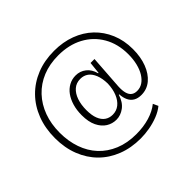

<svg xmlns="http://www.w3.org/2000/svg" viewBox="-189 -972 1306 1306"><g transform="rotate(-45 464.0 -318.5)"><path d="M476 101Q384 101 308.5 71.5Q233 42 178.5 -12.5Q124 -67 94 -143.5Q64 -220 64 -313Q64 -408 94 -486Q124 -564 179.5 -620.5Q235 -677 311 -707.5Q387 -738 480 -738Q565 -738 636 -711.5Q707 -685 758.5 -636Q810 -587 839 -518.5Q868 -450 868 -367Q868 -291 845.5 -232Q823 -173 782.5 -139Q742 -105 688 -105Q655 -105 632.5 -118Q610 -131 598 -156Q586 -181 584 -215H580Q563 -160 526.5 -133Q490 -106 449 -106Q410 -106 377 -126.5Q344 -147 323.5 -189Q303 -231 303 -295Q303 -344 315 -384.5Q327 -425 348 -454Q369 -483 399 -499.5Q429 -516 465 -516Q507 -516 539.5 -490.5Q572 -465 584 -418H588L597 -504H635L618 -258Q616 -219 623 -194Q630 -169 646 -157Q662 -145 687 -145Q717 -145 741 -161Q765 -177 783 -206Q801 -235 811 -275.5Q821 -316 821 -364Q821 -464 777.5 -539Q734 -614 657 -655Q580 -696 479 -696Q394 -696 327 -668.5Q260 -641 212 -590Q164 -539 138.5 -469.5Q113 -400 113 -316Q113 -235 137 -166Q161 -97 207.5 -47Q254 3 321.5 31Q389 59 475 59Q545 59 603 41.5Q661 24 700 -8L717 29Q688 53 647.5 69Q607 85 562 93Q517 101 476 101ZM455 -148Q492 -148 519.5 -170Q547 -192 563 -231Q579 -270 581 -322Q580 -372 566 -407Q552 -442 528 -459.5Q504 -477 471 -477Q432 -477 405 -453.5Q378 -430 364 -389.5Q350 -349 350 -297Q350 -247 363 -214Q376 -181 399.5 -164.5Q423 -148 455 -148Z"/></g></svg>

Font: Mona Sans ExtraLight Light
Style: Regular
Weight: 300
Version: Version 2.000